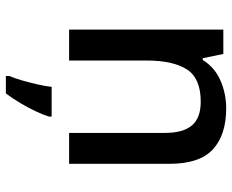

<svg xmlns="http://www.w3.org/2000/svg" viewBox="-90 -500 810 671"><g transform="rotate(90 315.5 -164.0)"><path d="M358 -549Q451 -549 501.5 -502.5Q552 -456 552 -351V0H444V-335Q444 -398 418 -429Q392 -460 335 -460Q253 -460 222 -411.5Q191 -363 191 -271V0H83V-539H168L183 -467H189Q215 -509 261 -529Q307 -549 358 -549ZM387 70Q381 90 368.5 116.5Q356 143 340 170Q324 197 306 221H245V209Q253 191 260.5 164.5Q268 138 274.5 110Q281 82 283 61H387Z"/></g></svg>

Font: Noto Sans Javanese Medium
Style: Regular
Weight: 500
Version: Version 2.004